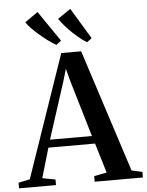

<svg xmlns="http://www.w3.org/2000/svg" viewBox="-92 -1045 836 1095"><g transform="rotate(-5 326.5 -497.0)"><path d="M37.5 -46 279 -747.5H393L620 -45.5L681 -32V0H405V-32L477.5 -46L426 -216.5H159L109 -46L183.5 -32V0H-28V-32ZM412 -261 315.5 -587 297.5 -656 277 -586.5 172 -261ZM255 -796.5Q236.5 -807 213.2 -823.8Q190 -840.5 166.2 -860.8Q142.5 -881 122.2 -901.5Q102 -922 90 -940L164.5 -992.5L284 -818L256 -796.5ZM430.5 -796.5Q405.5 -811.5 376 -836.8Q346.5 -862 320.2 -890.8Q294 -919.5 278 -943L352 -994L459 -817L431.5 -796.5Z"/></g></svg>

Font: Merriweather 96pt SemiBold
Style: Regular
Weight: 600
Version: Version 2.100